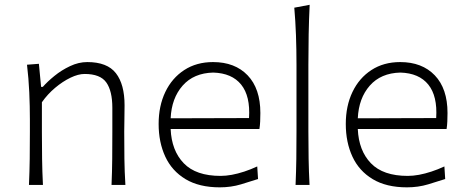

<svg xmlns="http://www.w3.org/2000/svg" viewBox="-20 -782 1965 812"><path d="M102.5 0H161.6Q158.7 -57.1 158 -109.9Q157.2 -162.6 157.2 -224.6V-349.6Q181.2 -383.8 213.1 -410.6Q245.1 -437.5 278.1 -453.4Q311 -469.2 337.9 -469.2Q404.3 -469.2 429.7 -433.1Q455.1 -397 455.1 -326.2V-224.6Q455.1 -162.6 454.6 -109.9Q454.1 -57.1 451.7 0H510.3Q506.8 -57.1 506.1 -110.1Q505.4 -163.1 505.4 -226.1Q505.4 -247.6 506.1 -275.9Q506.8 -304.2 506.8 -336.9Q506.8 -425.3 470.2 -472.4Q433.6 -519.5 349.1 -519.5Q312.5 -519.5 276.4 -502.4Q240.2 -485.4 210.2 -460.9Q180.2 -436.5 161.1 -414.6H153.8L144.5 -512.2L94.2 -508.3Q101.1 -450.7 103.8 -391.6Q106.4 -332.5 106.4 -277.3V-226.1Q106.4 -163.1 105.7 -110.1Q105 -57.1 102.5 0Z M909.7 10.3Q957 10.3 999.3 -2.4Q1041.5 -15.1 1071.3 -24.9L1067.9 -78.1Q1040.5 -65.4 1013.2 -56.4Q985.8 -47.4 960.4 -42.7Q935.1 -38.1 913.1 -38.1Q808.6 -38.1 757.1 -91.6Q705.6 -145 701.7 -236.3H1077.1Q1079.6 -252 1080.3 -268.3Q1081.1 -284.7 1081.1 -304.2Q1081.1 -407.2 1027.3 -463.4Q973.6 -519.5 880.9 -519.5Q811 -519.5 759.3 -485.8Q707.5 -452.1 679.2 -393.1Q650.9 -334 650.9 -257.8Q650.9 -180.2 679 -119.6Q707 -59.1 764.6 -24.4Q822.3 10.3 909.7 10.3ZM1033.2 -282.7 701.7 -281.7Q705.6 -366.7 752.4 -419.9Q799.3 -473.1 881.8 -475.1Q960.9 -472.7 1000 -424.1Q1039.1 -375.5 1033.2 -282.7Z M1230 0H1289.1Q1286.1 -57.1 1285.2 -110.1Q1284.2 -163.1 1284.2 -226.1V-507.8Q1284.2 -574.2 1285.4 -636.5Q1286.6 -698.7 1289.6 -761.7L1224.6 -749.5Q1229.5 -693.4 1231.7 -633.3Q1233.9 -573.2 1233.9 -507.8V-226.1Q1233.9 -163.1 1233.2 -110.1Q1232.4 -57.1 1230 0Z M1701.2 10.3Q1748.5 10.3 1790.8 -2.4Q1833 -15.1 1862.8 -24.9L1859.4 -78.1Q1832 -65.4 1804.7 -56.4Q1777.3 -47.4 1752 -42.7Q1726.6 -38.1 1704.6 -38.1Q1600.1 -38.1 1548.6 -91.6Q1497.1 -145 1493.2 -236.3H1868.7Q1871.1 -252 1871.8 -268.3Q1872.6 -284.7 1872.6 -304.2Q1872.6 -407.2 1818.8 -463.4Q1765.1 -519.5 1672.4 -519.5Q1602.5 -519.5 1550.8 -485.8Q1499 -452.1 1470.7 -393.1Q1442.4 -334 1442.4 -257.8Q1442.4 -180.2 1470.5 -119.6Q1498.5 -59.1 1556.2 -24.4Q1613.8 10.3 1701.2 10.3ZM1824.7 -282.7 1493.2 -281.7Q1497.1 -366.7 1543.9 -419.9Q1590.8 -473.1 1673.3 -475.1Q1752.4 -472.7 1791.5 -424.1Q1830.6 -375.5 1824.7 -282.7Z"/></svg>

Font: Pinar-VF
Style: Regular
Weight: 300
Designer: Amin Abedi
Version: Version 3.0